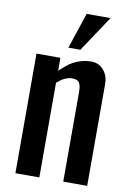

<svg xmlns="http://www.w3.org/2000/svg" viewBox="-95 -930 674 988"><g transform="rotate(10 242.0 -435.5)"><path d="M275.9 -683.6H213.4L275.9 -871.1H400.9ZM182.1 -557.6Q210 -583 227.5 -596.4Q245.1 -609.9 276.1 -621.8Q307.1 -633.8 342.3 -633.8Q382.3 -633.8 407.2 -604.5Q432.1 -575.2 432.1 -532.7V0H307.1V-468.8Q307.1 -501.5 297.9 -516.4Q288.6 -531.2 260.3 -531.2Q244.1 -531.2 228.3 -524.7Q212.4 -518.1 204.6 -512.5Q196.8 -506.8 182.1 -494.6V0H57.1V-625H182.1Z"/></g></svg>

Font: OswaldRegular
Style: Regular
Weight: 400
Designer: vernon adams
Foundry: vernon adams
Version: Version 1.000